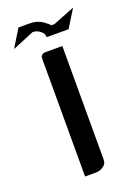

<svg xmlns="http://www.w3.org/2000/svg" viewBox="-142 -596 458 645"><g transform="rotate(-20 87.0 -273.5)"><path d="M47.9 0V-420.9Q47.9 -438 66.9 -438H126V-30.8Q126 -17.1 113.8 -8.8Q102.1 0 86.9 0ZM-29.8 -483.9 8.8 -546.9H47.9Q80.1 -546.9 102.1 -527.8Q110.4 -522 115.2 -516.1H126L204.1 -546.9L165 -483.9H86.9Q86.9 -497.1 75.2 -506.3Q63 -516.1 47.9 -516.1Z"/></g></svg>

Font: Hhenum
Style: Regular
Weight: 400
Designer: T. Christopher White
Version: Version 1.0